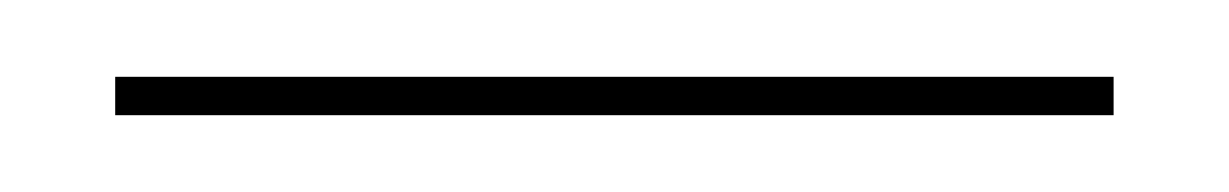

<svg xmlns="http://www.w3.org/2000/svg" viewBox="-20 -665 320 50"><path d="M10 -635V-645H270V-635Z"/></svg>

Font: Aleo Thin
Style: Regular
Weight: 250
Designer: Alessio Laiso
Foundry: Alessio Laiso
Version: Version 2.001;gftools[0.9.29]